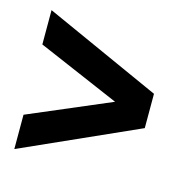

<svg xmlns="http://www.w3.org/2000/svg" viewBox="-72 -559 555 562"><g transform="rotate(15 205.5 -277.5)"><path d="M18 -67 371 -225V-329L18 -488V-384L267 -277L18 -171Z"/></g></svg>

Font: Cabin Resolve
Style: Bold-Resolve
Weight: 700
Designer: Pablo Impallari
Foundry: Pablo Impallari. http://www.impallari.com Igino Marini. http://www.ikern.com
Version: Version 3.001